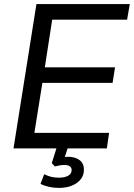

<svg xmlns="http://www.w3.org/2000/svg" viewBox="-20 -725 654 938"><path d="M46 0 158 -705H614L601 -629H235L199 -396H542L530 -320H187L148 -76H513L502 0ZM268 193Q242 193 218 187.5Q194 182 178 173L196 126Q214 135 230.5 139Q247 143 269 143Q296 143 313 133.5Q330 124 330 105Q330 94 321 87.5Q312 81 295 81Q285 81 274.5 82.5Q264 84 248 88L233 72L262 -20H317L292 56L266 48Q279 45 290.5 43Q302 41 312 41Q347 41 368.5 57Q390 73 390 104Q390 144 355.5 168.5Q321 193 268 193Z"/></svg>

Font: Mulish ExtraLight Medium
Style: Italic
Weight: 500
Italic angle: -9°
Version: Version 3.603